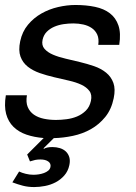

<svg xmlns="http://www.w3.org/2000/svg" viewBox="-32 -549 552 778"><path d="M45.4 146Q56.6 151.4 72.3 155.3Q87.9 159.2 103.5 159.2Q113.8 159.2 125 157.5Q136.2 155.8 146.2 152.1Q156.2 148.4 163.3 142.6Q170.4 136.7 172.4 127.9Q175.3 113.8 163.8 105.5Q152.3 97.2 131.8 97.2Q119.6 97.2 110.6 99.1Q101.6 101.1 89.4 105L78.1 77.1L145 10.3Q106.9 7.3 75.4 -3.4Q43.9 -14.2 22.7 -34.9Q1.5 -55.7 -7.1 -87.2Q-15.6 -118.7 -8.3 -163.1H77.1Q72.3 -134.8 80.3 -115.5Q88.4 -96.2 105.2 -84.5Q122.1 -72.8 145.5 -67.9Q168.9 -63 194.8 -63Q214.8 -63 237.5 -65.9Q260.3 -68.8 280.3 -77.1Q300.3 -85.4 315.7 -100.6Q331.1 -115.7 336.4 -140.1Q341.8 -165 330.3 -180.4Q318.8 -195.8 297.4 -205.8Q275.9 -215.8 246.8 -222.4Q217.8 -229 187.5 -236.1Q157.2 -243.2 129.2 -252.9Q101.1 -262.7 80.6 -278.8Q60.1 -294.9 51 -319.8Q42 -344.7 49.8 -381.8Q58.1 -420.9 81.3 -448.7Q104.5 -476.6 136 -494.4Q167.5 -512.2 203.6 -520.5Q239.7 -528.8 273.9 -528.8Q317.4 -528.8 353.3 -521.2Q389.2 -513.7 413.3 -495.1Q437.5 -476.6 448 -445.6Q458.5 -414.6 451.2 -367.2H366.2Q369.6 -392.1 362.1 -408.7Q354.5 -425.3 339.8 -435.3Q325.2 -445.3 305.7 -449.7Q286.1 -454.1 265.1 -454.1Q246.1 -454.1 225.8 -451.2Q205.6 -448.2 188 -440.7Q170.4 -433.1 157.7 -420.4Q145 -407.7 140.6 -388.2Q135.7 -365.7 148.2 -351.3Q160.6 -336.9 182.9 -327.4Q205.1 -317.9 233.9 -311.3Q262.7 -304.7 290.5 -297.9Q321.3 -290.5 349.6 -280.8Q377.9 -271 398.2 -254.4Q418.5 -237.8 427.5 -212.9Q436.5 -188 428.7 -150.9Q419.4 -105.5 394.5 -75Q369.6 -44.4 336.2 -25.6Q302.7 -6.8 263.4 1.5Q224.1 9.8 186 10.7L144.5 51.8L146 54.2Q156.7 46.9 180.7 46.9Q196.8 46.9 210.9 51.3Q225.1 55.7 234.9 64.9Q244.6 74.2 248.8 87.9Q252.9 101.6 249 120.1Q243.7 145 228.5 162.1Q213.4 179.2 193.4 189.7Q173.3 200.2 150.4 204.6Q127.4 209 106.4 209Q82 209 61 203.6Q40 198.2 18.1 189.9Z"/></svg>

Font: XB Khoramshahr
Style: Italic
Weight: 400
Italic angle: -12°
Designer: Behnam
Foundry: Irmug
Version: Version 8.005 2009